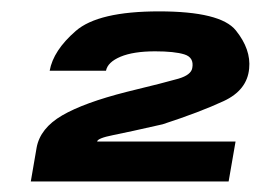

<svg xmlns="http://www.w3.org/2000/svg" viewBox="-20 -702 469 346"><path d="M35.5 -375H392L404.5 -447H155Q156 -453 183.8 -458.5Q211.5 -464 273 -478Q340.5 -500 383 -519.8Q425.5 -539.5 429 -578.5Q432.5 -613 405 -647.2Q377.5 -681.5 266.5 -681.5Q157 -681.5 116.5 -646.2Q76 -611 69.5 -574.5H171Q174 -590 197.2 -599.8Q220.5 -609.5 259.5 -609.5Q294.5 -609.5 312.2 -604Q330 -598.5 326.5 -579.5Q324.5 -567 301.5 -560.2Q278.5 -553.5 208.5 -536.5Q131.5 -517 92 -494Q52.5 -471 46 -436Z"/></svg>

Font: Anybody UltraCondensed Thin Black
Style: Italic
Weight: 900
Italic angle: -10°
Version: Version 1.111